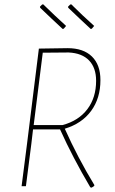

<svg xmlns="http://www.w3.org/2000/svg" viewBox="-20 -862 534 889"><path d="M405 -729 400 -728Q348 -776 296 -826L295 -831L305 -841L310 -842Q360 -792 416 -742ZM275 -729 270 -728Q218 -776 166 -826L165 -831L175 -841L180 -842Q231 -792 286 -742ZM293 -639Q366 -639 405.5 -600.5Q445 -562 445 -491Q445 -407 402 -348.5Q359 -290 280 -266Q340 -132 417 -5L416 -1Q410 4 403 7L398 5Q317 -132 258 -263H133L125 -195L100 0H80L105 -195L160 -637ZM298 -619 178 -618 136 -283H270Q344 -303 384.5 -356.5Q425 -410 425 -488Q425 -548 392.5 -582Q360 -616 298 -619Z"/></svg>

Font: Alegreya Sans Thin
Style: Italic
Weight: 100
Italic angle: -7°
Designer: Juan Pablo del Peral
Foundry: Huerta Tipografica
Version: Version 2.007